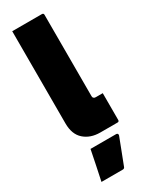

<svg xmlns="http://www.w3.org/2000/svg" viewBox="-253 -798 856 1093"><g transform="rotate(-30 175.0 -251.5)"><path d="M319 -11Q319 0 308 0H195Q131 0 90 -36Q49 -72 49 -144V-750H244Q255 -750 255 -739V-204Q255 -196 259 -192Q264 -187 273 -187H319ZM100 53H269Q275 53 278 57.5Q281 62 279 68Q262 114 247 151.5Q232 189 214 237Q213 241 209.5 244Q206 247 199 247H60Q71 194 80.5 149.5Q90 105 100 53Z"/></g></svg>

Font: Recursive Sn Lnr St Blk
Style: Regular
Weight: 900
Version: Version 1.079;hotconv 1.0.112;makeotfexe 2.5.65598; ttfautoh